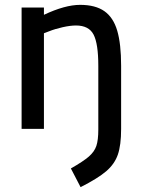

<svg xmlns="http://www.w3.org/2000/svg" viewBox="-20 -531 582 791"><path d="M272 163Q323 134 346 114Q369 94 377 70Q385 46 385 3V-260Q385 -351 365.5 -388.5Q346 -426 293 -426Q270 -426 238.5 -419Q207 -412 182 -402L161 -394V0H69V-500H161V-470Q248 -511 310 -511Q373 -511 410 -485Q447 -459 463 -404.5Q479 -350 479 -260V0Q479 67 465.5 106Q452 145 417.5 174.5Q383 204 312 240Z"/></svg>

Font: Cairo SemiBold
Style: Regular
Weight: 600
Designer: Mohamed Gaber, the designers of Titillium
Foundry: Kief Type Foundry
Version: Version 2.009; ttfautohint (v1.5.33-1714) -l 8 -r 50 -G 200 